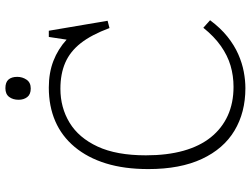

<svg xmlns="http://www.w3.org/2000/svg" viewBox="-129 -787 930 712"><g transform="rotate(-90 336.0 -431.0)"><path d="M365 14Q275 14 207.5 -26.5Q140 -67 102.5 -147.5Q65 -228 65 -346Q65 -435 86 -503Q107 -571 147 -619Q187 -667 242.5 -691Q298 -715 367 -715Q422 -715 466 -698Q510 -681 545 -649L555 -715H578L615 -497L588 -490Q563 -557 532 -596.5Q501 -636 459.5 -654Q418 -672 363 -672Q293 -672 237 -638Q181 -604 148.5 -534Q116 -464 116 -355Q116 -276 133 -215.5Q150 -155 183 -114Q216 -73 263 -51.5Q310 -30 370 -30Q411 -30 448.5 -41Q486 -52 521.5 -77Q557 -102 589 -142L617 -117Q588 -78 556 -52.5Q524 -27 491 -12.5Q458 2 426 8Q394 14 365 14ZM364 -782Q342 -782 332 -795Q322 -808 322 -827Q322 -848 332.5 -862Q343 -876 365 -876Q387 -876 397 -864.5Q407 -853 407 -832Q407 -813 396.5 -797.5Q386 -782 364 -782Z"/></g></svg>

Font: Literata ExtraLight
Style: Regular
Weight: 250
Designer: Latin by Veronika Burian and Jose Scaglione. Greek by Irene Vlachou. Cyrillic by Vera Evstafieva.
Foundry: TypeTogether
Version: Version 3.103;gftools[0.9.29]